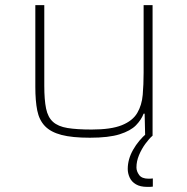

<svg xmlns="http://www.w3.org/2000/svg" viewBox="-20 -530 732 750"><path d="M331 8Q262 8 220 -3Q178 -14 155.5 -37.5Q133 -61 125.5 -98.5Q118 -136 118 -190V-510H153V-195Q153 -140 160 -106Q167 -72 187 -54Q207 -36 243.5 -30Q280 -24 338 -24Q414 -24 456 -41Q498 -58 516 -88.5Q534 -119 537.5 -159.5Q541 -200 541 -246V-510H576V0H547L545 -86H541Q532 -62 511 -40.5Q490 -19 447.5 -5.5Q405 8 331 8ZM555 200Q528 200 511 190Q494 180 486.5 163.5Q479 147 479 130Q479 92 500 55Q521 18 554 -10L576 0Q563 11 548 31.5Q533 52 523 76Q513 100 513 124Q513 139 523.5 153.5Q534 168 560 168Q563 168 566.5 168Q570 168 577 167V199Q570 200 566 200Q562 200 555 200Z"/></svg>

Font: Saira Expanded Thin
Style: Regular
Weight: 250
Width: 7
Designer: Hector Gatti with collaboration of the Omnibus-Type team
Foundry: Omnibus-Type
Version: Version 1.101